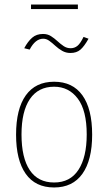

<svg xmlns="http://www.w3.org/2000/svg" viewBox="-20 -820 478 848"><path d="M219 8Q136 8 93.5 -52.5Q51 -113 51 -225Q51 -339 94 -399Q137 -459 219 -459Q301 -459 344 -399Q387 -339 387 -225Q387 -113 344 -52.5Q301 8 219 8ZM219 -14Q290 -14 326.5 -70Q363 -126 363 -226Q363 -332 323.5 -384.5Q284 -437 219 -437Q149 -437 112 -382.5Q75 -328 75 -226Q75 -123 111.5 -68.5Q148 -14 219 -14ZM349 -657 371 -649Q352 -615 335 -600.5Q318 -586 291 -586Q271 -586 254.5 -595.5Q238 -605 224.5 -617.5Q211 -630 198 -639.5Q185 -649 171 -649Q136 -649 111 -601L87 -607Q103 -637 122 -653.5Q141 -670 170 -670Q190 -670 205 -660.5Q220 -651 233.5 -638.5Q247 -626 261 -616.5Q275 -607 292 -607Q309 -607 322 -617.5Q335 -628 349 -657ZM117 -780V-800H324V-780Z"/></svg>

Font: Inconsolata SemiCondensed ExtraLight
Style: Regular
Weight: 200
Width: 4
Monospace: yes
Designer: Raph Levien, Cyreal, Brenton Simpson
Foundry: Raph Levien, Cyreal, Google
Version: Version 3.100; ttfautohint (v1.8.4.7-5d5b)